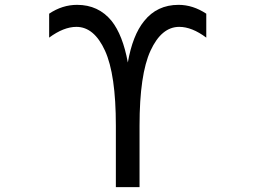

<svg xmlns="http://www.w3.org/2000/svg" viewBox="-20 -762 1040 784"><path d="M549.8 -249V2H453.1V-249Q453.1 -458 408.7 -555.2Q364.3 -652.3 292 -652.3Q240.2 -652.3 180.7 -608.4V-706.1Q234.4 -742.2 294.9 -742.2Q381.8 -742.2 435.5 -676.8Q481.4 -619.1 502 -506.8Q521.5 -618.2 568.4 -675.8Q621.1 -742.2 709 -742.2Q767.6 -742.2 822.3 -706.1V-608.4Q763.7 -652.3 711.9 -652.3Q639.6 -652.3 594.7 -555.2Q549.8 -458 549.8 -249Z"/></svg>

Font: Gen Shin Gothic Monospace Regular
Style: Regular
Weight: 400
Designer: [Source Han Sans]
Ryoko NISHIZUKA  (kana & ideographs); Paul D. Hunt (Latin, Greek & Cyrillic); Wenlong ZHANG  (bopomofo
Version: Version 1.002.20150607